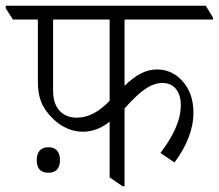

<svg xmlns="http://www.w3.org/2000/svg" viewBox="-51 -643 762 669"><path d="M238 -184C272 -184 304 -197 331 -219V-25L376 6H383V-265C430 -318 471 -354 515 -354C555 -354 579 -324 579 -277C579 -220 549 -164 508 -110L557 -77C599 -133 623 -192 623 -250C623 -296 610 -332 586 -359C564 -385 533 -401 496 -401C456 -401 421 -381 383 -344V-575H691V-582L666 -623H-31V-614L-6 -575H81V-359C81 -306 93 -268 135 -228C161 -203 196 -184 238 -184ZM134 -327V-575H331V-292C294 -253 256 -233 217 -233C169 -233 134 -263 134 -327ZM118 -41C144 -41 158 -56 158 -85C158 -114 144 -130 118 -130C91 -130 77 -114 77 -85C77 -55 91 -41 118 -41Z"/></svg>

Font: Noto Serif Devanagari SemiCondensed Light
Style: Regular
Weight: 300
Width: 4
Designer: Universal Thirst, Indian Type Foundry and the Monotype Design Team
Foundry: Monotype Imaging Inc.
Version: Version 2.004